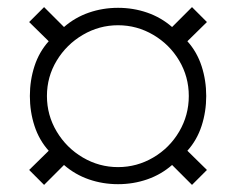

<svg xmlns="http://www.w3.org/2000/svg" viewBox="-20 -606 664 540"><path d="M160 -142 104 -86 62 -128 117 -182Q90 -212 77 -252Q64 -292 64 -336Q64 -380 77 -420Q90 -460 117 -490L62 -544L104 -586L160 -530Q191 -557 230 -570.5Q269 -584 312 -584Q355 -584 394 -570.5Q433 -557 464 -530L520 -586L562 -544L507 -490Q534 -460 547 -420Q560 -380 560 -336Q560 -292 547 -252Q534 -212 507 -182L562 -128L520 -86L464 -142Q433 -115 394 -101.5Q355 -88 312 -88Q269 -88 230 -101.5Q191 -115 160 -142ZM511 -336Q511 -390 484 -435.5Q457 -481 411 -508Q365 -535 312 -535Q259 -535 213 -508Q167 -481 139.5 -435.5Q112 -390 112 -336Q112 -282 139.5 -236Q167 -190 213 -163Q259 -136 312 -136Q365 -136 411 -163Q457 -190 484 -236Q511 -282 511 -336Z"/></svg>

Font: Chivo Thin
Style: Regular
Weight: 100
Designer: Hector Gatti
Foundry: Omnibus-Type
Version: Version 1.007